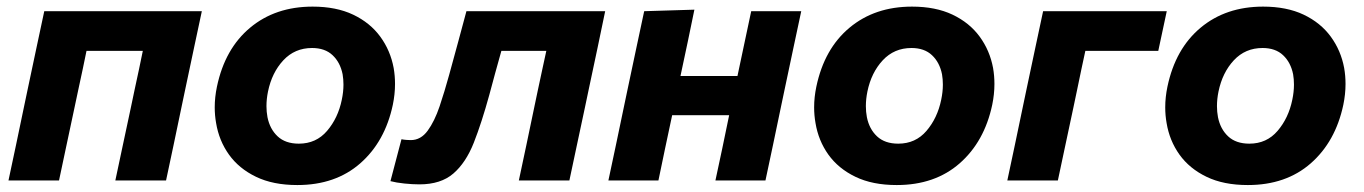

<svg xmlns="http://www.w3.org/2000/svg" viewBox="-20 -532 4020 566"><path d="M5 0Q16 -53.5 27 -103.5Q37.5 -153.5 50.5 -216L61 -266Q77 -341 88 -393.5Q99 -445.5 110.5 -499H575Q563.5 -445.5 552.5 -393.5Q541.5 -341 525.5 -266L515 -216Q502 -153.5 491.5 -103.5Q480.5 -53.5 469.5 0H320Q331.5 -53.5 342 -103.5Q352.5 -153.5 366 -216L376.5 -266Q384 -300.5 390 -328.8Q396 -357 401 -382H235Q230 -357 224 -328.8Q218 -300.5 210.5 -266L200 -216.5Q186.5 -154 176 -103.8Q165.5 -53.5 154 0Z M856.5 13.5Q785 13.5 734.8 -10.8Q684.5 -35 655 -76.2Q625.5 -117.5 617 -169.5Q613 -192 613 -215.5Q613 -245.5 619.5 -276.5Q643 -388.5 717.5 -450.5Q792 -512.5 901.5 -512.5Q971 -512.5 1021 -488.8Q1071 -465 1101 -424Q1131 -383 1140.5 -331.5Q1144.5 -308.5 1144.5 -284.5Q1144.5 -254.5 1138 -223Q1115 -114.5 1042 -50.5Q969 13.5 856.5 13.5ZM861 -108.5Q912 -108.5 944.2 -146.2Q976.5 -184 987.5 -237.5Q992.5 -261 992.5 -282.5Q992.5 -298.5 990 -313Q983 -348 960.5 -369.2Q938 -390.5 900 -390.5Q849 -390.5 815.2 -354.2Q781.5 -318 770 -262Q765.5 -240 765.5 -219Q765.5 -202.5 768.5 -186.5Q775.5 -151.5 798.5 -130Q821.5 -108.5 861 -108.5Z M1216.5 11.5Q1196 11.5 1172 9Q1148 6.5 1131 2L1163.5 -121.5Q1171 -120 1178.8 -119.5Q1186.5 -119 1191 -119Q1220.5 -119 1240.8 -146.8Q1261 -174.5 1275.8 -218.2Q1290.5 -262 1304 -311Q1317.5 -360 1330.5 -408Q1343.5 -456 1355 -499H1764Q1753 -445.5 1742 -393.2Q1731 -341 1715 -266L1704.5 -216Q1691 -153.5 1680.5 -103.5Q1670 -53.5 1658.5 0H1509.5Q1520.5 -53.5 1531.5 -103.5Q1542 -153.5 1555 -216L1565.5 -266Q1573 -300.5 1579 -329Q1585 -357 1590.5 -382H1458Q1448.5 -348.5 1439.5 -315.5Q1430.5 -282 1422.5 -252.5Q1400 -170.5 1376.8 -111.5Q1353.5 -52.5 1316.5 -20.5Q1279.5 11.5 1216.5 11.5Z M1773.5 0Q1784.5 -53.5 1795.5 -103.5Q1806 -153.5 1819 -216L1829.5 -266Q1845.5 -341 1856.5 -393.5Q1867.5 -445.5 1879 -499L2027 -503.5Q2017.5 -457 2008 -411.5Q1998 -366 1986 -308H2154Q2166 -365.5 2175.5 -409.5Q2185 -453.5 2194.5 -499H2342Q2330.5 -445.5 2319.5 -393.5Q2308.5 -341 2292.5 -266L2282 -216Q2269 -153.5 2258.5 -103.5Q2247.5 -53.5 2236.5 0H2089Q2099 -48 2109 -93.5Q2118.5 -139 2129.5 -192.5H1961.5Q1950 -139 1940.5 -93.8Q1931 -48.5 1921 0Z M2623.5 13.5Q2552 13.5 2501.8 -10.8Q2451.5 -35 2422 -76.2Q2392.5 -117.5 2384 -169.5Q2380 -192 2380 -215.5Q2380 -245.5 2386.5 -276.5Q2410 -388.5 2484.5 -450.5Q2559 -512.5 2668.5 -512.5Q2738 -512.5 2788 -488.8Q2838 -465 2868 -424Q2898 -383 2907.5 -331.5Q2911.5 -308.5 2911.5 -284.5Q2911.5 -254.5 2905 -223Q2882 -114.5 2809 -50.5Q2736 13.5 2623.5 13.5ZM2628 -108.5Q2679 -108.5 2711.2 -146.2Q2743.5 -184 2754.5 -237.5Q2759.5 -261 2759.5 -282.5Q2759.5 -298.5 2757 -313Q2750 -348 2727.5 -369.2Q2705 -390.5 2667 -390.5Q2616 -390.5 2582.2 -354.2Q2548.5 -318 2537 -262Q2532.5 -240 2532.5 -219Q2532.5 -202.5 2535.5 -186.5Q2542.5 -151.5 2565.5 -130Q2588.5 -108.5 2628 -108.5Z M2949.5 0Q2960.5 -53.5 2971.5 -103.5Q2982 -153.5 2995 -216L3005.5 -266Q3021.5 -341 3032.5 -393.5Q3043.5 -445.5 3055 -499H3419.5L3394.5 -382H3179.5Q3174 -356.5 3168 -328.5Q3162 -300.5 3155 -266L3144.5 -216Q3131 -153.5 3120.5 -103.5Q3110 -53.5 3098.5 0Z M3658.5 13.5Q3587 13.5 3536.8 -10.8Q3486.5 -35 3457 -76.2Q3427.5 -117.5 3419 -169.5Q3415 -192 3415 -215.5Q3415 -245.5 3421.5 -276.5Q3445 -388.5 3519.5 -450.5Q3594 -512.5 3703.5 -512.5Q3773 -512.5 3823 -488.8Q3873 -465 3903 -424Q3933 -383 3942.5 -331.5Q3946.5 -308.5 3946.5 -284.5Q3946.5 -254.5 3940 -223Q3917 -114.5 3844 -50.5Q3771 13.5 3658.5 13.5ZM3663 -108.5Q3714 -108.5 3746.2 -146.2Q3778.5 -184 3789.5 -237.5Q3794.5 -261 3794.5 -282.5Q3794.5 -298.5 3792 -313Q3785 -348 3762.5 -369.2Q3740 -390.5 3702 -390.5Q3651 -390.5 3617.2 -354.2Q3583.5 -318 3572 -262Q3567.5 -240 3567.5 -219Q3567.5 -202.5 3570.5 -186.5Q3577.5 -151.5 3600.5 -130Q3623.5 -108.5 3663 -108.5Z"/></svg>

Font: Heraclito
Style: Bold Italic
Weight: 700
Italic angle: -12°
Designer: Kostas Bartsokas (font) & Cristiano Sobral (main changes)
Foundry: Kostas Bartsokas (font) & Cristiano Sobral (main changes)
Version: Version 1.00;July 8, 2020;FontCreator 13.0.0.2655 64-bit